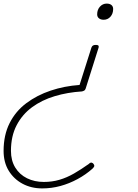

<svg xmlns="http://www.w3.org/2000/svg" viewBox="-182 -535 767 1069"><path d="M352 -285Q362 -285 365.5 -281.5Q369 -278 367 -270L295 -42Q292 -33 286 -30Q280 -27 275 -26Q194 -21 122.5 0.5Q51 22 -3.5 62Q-58 102 -89.5 162.5Q-121 223 -121 305Q-121 359 -97 398Q-73 437 -31.5 457.5Q10 478 62 478Q108 478 149 466Q190 454 230 431Q270 408 312 378Q321 369 328 370.5Q335 372 339 378Q344 385 343 390Q342 395 333 404Q296 437 250 462Q204 487 154.5 500.5Q105 514 53 514Q-8 514 -56.5 488Q-105 462 -133.5 415.5Q-162 369 -162 305Q-162 217 -128.5 150.5Q-95 84 -35.5 39.5Q24 -5 100 -30.5Q176 -56 261 -62L327 -270Q330 -278 335.5 -281.5Q341 -285 352 -285ZM412 -515Q429 -515 438.5 -507Q448 -499 448 -485Q448 -459 433 -442Q418 -425 395 -425Q379 -425 369 -433Q359 -441 359 -455Q359 -481 374.5 -498Q390 -515 412 -515Z"/></svg>

Font: Playwrite MX Thin
Style: Regular
Weight: 250
Designer: Veronika Burian, José Scaglione
Foundry: TypeTogether
Version: Version 1.002